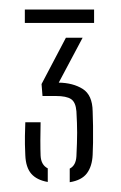

<svg xmlns="http://www.w3.org/2000/svg" viewBox="-20 -820 253 402"><path d="M126 -438.5V-467Q139 -473.5 140 -493Q141.5 -523 141.5 -542.2Q141.5 -561.5 140 -587Q138.5 -606 128.8 -612.5Q119 -619 97 -619H69L67 -644L118 -741H153L103 -647Q133 -646.5 153.2 -633.8Q173.5 -621 174 -587Q174.5 -575 174.8 -556.5Q175 -538 174.8 -521Q174.5 -504 174 -496Q173 -472 162 -457.2Q151 -442.5 126 -438.5ZM80 -439Q57 -443 45.5 -456.2Q34 -469.5 33 -495Q32.5 -509.5 32.2 -517.8Q32 -526 32.2 -535.5Q32.5 -545 33 -564H65Q64.5 -546 64.5 -526Q64.5 -506 65 -494Q66 -474.5 80 -467.5ZM32 -772V-800H177V-772Z"/></svg>

Font: Big Shoulders Stencil Text SC Thin
Style: Regular
Weight: 100
Designer: Patric King
Foundry: XO Type Co
Version: Version 2.001